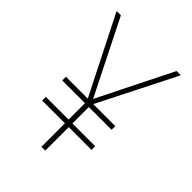

<svg xmlns="http://www.w3.org/2000/svg" viewBox="-207 -816 919 919"><g transform="rotate(45 252.5 -357.0)"><path d="M253 -337 64 -714H35L234 -320H86V-295H240V-184H86V-159H240V0H266V-159H420V-184H266V-295H420V-320H271L470 -714H441Z"/></g></svg>

Font: Noto Sans Georgian SemiCondensed Thin
Style: Regular
Weight: 100
Width: 4
Designer: Monotype Design Team, Akaki Razmadze
Foundry: Google LLC
Version: Version 2.005